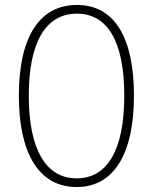

<svg xmlns="http://www.w3.org/2000/svg" viewBox="-20 -744 616 774"><path d="M289 10C439 10 520 -124 520 -358C520 -597 439 -724 290 -724C140 -724 56 -596 56 -358C56 -126 137 10 289 10ZM289 -25C165 -25 96 -142 96 -358C96 -573 164 -689 290 -689C414 -689 481 -576 481 -358C481 -140 413 -25 289 -25Z"/></svg>

Font: Noto Sans Condensed ExtraLight
Style: Regular
Weight: 200
Width: 3
Designer: Monotype Design Team
Foundry: Monotype Imaging Inc.
Version: Version 2.013